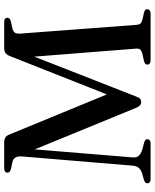

<svg xmlns="http://www.w3.org/2000/svg" viewBox="69 -809 740 918"><g transform="rotate(-90 439.0 -350.0)"><path d="M460.5 -175.5 426 -157 628.5 -669Q635 -686.5 644 -693.2Q653 -700 669 -700H791.5Q802.5 -700 807.8 -696Q813 -692 813 -685Q813 -679 809.2 -674.8Q805.5 -670.5 796.5 -668.5L763.5 -661Q747.5 -657.5 741.8 -649Q736 -640.5 737.5 -621.5L779 -70Q780 -54.5 785.8 -48.2Q791.5 -42 806.5 -38.5L838 -31.5Q846.5 -29.5 850.2 -25.5Q854 -21.5 854 -15.5Q854 -9 848.8 -4.5Q843.5 0 833 0H610Q599.5 0 594.2 -4.2Q589 -8.5 589 -15Q589 -21 592.8 -25Q596.5 -29 606 -31.5L637.5 -38.5Q654.5 -42.5 660.5 -49.2Q666.5 -56 665.5 -69.5L622 -622.5L654 -624.5L437 -70.5Q431.5 -54.5 425.2 -49.8Q419 -45 411 -45Q405 -45 400 -47Q395 -49 390.8 -54.5Q386.5 -60 381.5 -71.5L159.5 -613L190 -630L145.5 -86.5Q143.5 -66.5 153.5 -56.2Q163.5 -46 183 -39.5L218 -30.5Q224.5 -28 228.5 -24.8Q232.5 -21.5 232.5 -15.5Q232.5 -8.5 227.2 -4.2Q222 0 211 0H42.5Q31.5 0 26.5 -4.2Q21.5 -8.5 21.5 -15Q21.5 -22 26.2 -25.8Q31 -29.5 39 -32L66.5 -40Q84.5 -45 94.5 -55.8Q104.5 -66.5 106 -86.5L150 -614.5Q151.5 -635 144.8 -646.2Q138 -657.5 121.5 -661L92 -667Q82 -669.5 77.2 -673.5Q72.5 -677.5 72.5 -684Q72.5 -700 95.5 -700H216.5Q232 -700 241 -694.2Q250 -688.5 256.5 -671Z"/></g></svg>

Font: Fraunces 48pt
Style: Regular
Weight: 400
Version: Version 1.000;[b76b70a41]